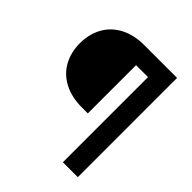

<svg xmlns="http://www.w3.org/2000/svg" viewBox="-193 -837 967 967"><g transform="rotate(45 290.0 -353.5)"><path d="M408.2 -606.4H323.2V-262.7H282.2Q207.5 -262.7 153.8 -291Q100.1 -319.3 72.5 -369.6Q44.9 -419.9 44.9 -484.4Q44.9 -548.8 72.5 -599.4Q100.1 -649.9 153.8 -678.5Q207.5 -707 282.2 -707H514.6V0H408.2Z"/></g></svg>

Font: WEMIX Pretendard SemiBold
Style: Regular
Weight: 600
Designer: Base glyphs from Inter by Rasmus Andersson; Hangeul glyphs from Noto Sans CJK(Source Han Sans) by Jang Soo-young and Kan
Foundry: Kil Hyung-jin
Version: Version 1.000